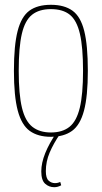

<svg xmlns="http://www.w3.org/2000/svg" viewBox="-20 -560 424 800"><path d="M38 -265Q38 -371 53.5 -431Q69 -491 102.5 -515.5Q136 -540 192 -540Q248 -540 282 -515.5Q316 -491 331 -431Q346 -371 346 -265Q346 -159 330 -99Q314 -39 280 -14.5Q246 10 192 10Q138 10 104 -14.5Q70 -39 54 -99Q38 -159 38 -265ZM58 -265Q58 -167 71.5 -111Q85 -55 115 -31.5Q145 -8 192 -8Q240 -8 269.5 -31.5Q299 -55 312.5 -111Q326 -167 326 -265Q326 -363 313 -419Q300 -475 271 -498.5Q242 -522 192 -522Q143 -522 113.5 -498.5Q84 -475 71 -419Q58 -363 58 -265ZM206 220Q184 220 168 205.5Q152 191 152 154Q152 119 168.5 78Q185 37 216 -8L229 0Q203 38 187 75.5Q171 113 171 153Q171 182 182.5 192.5Q194 203 209 203Q221 203 231 198L235 212Q221 220 206 220Z"/></svg>

Font: Georama SemiCondensed Thin
Style: Regular
Weight: 100
Width: 4
Designer: Jean-Baptiste Levee
Foundry: Production Type
Version: Version 1.000